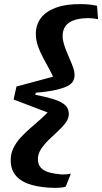

<svg xmlns="http://www.w3.org/2000/svg" viewBox="-20 -772 496 932"><path d="M314 -218Q314 -197 299 -176.5Q284 -156 261.5 -135.5Q239 -115 216.5 -93Q194 -71 179 -48Q164 -25 164 0Q164 25 177.5 41Q191 57 217.5 64.5Q244 72 280 75Q293 75 304 74Q315 73 324 71L299 134Q292 137 276 138.5Q260 140 245 140Q183 139 135 126Q87 113 59.5 83.5Q32 54 32 5Q32 -26 45 -53Q58 -80 80 -104Q102 -128 128 -150.5Q154 -173 180.5 -196.5Q207 -220 229 -246L227 -220L46 -289L60 -352L257 -405L246 -378Q236 -406 220.5 -434Q205 -462 189.5 -491Q174 -520 164 -549Q154 -578 154 -607Q154 -652 178.5 -684.5Q203 -717 252 -735Q301 -753 373 -752Q394 -752 413 -750Q432 -748 451 -744L456 -679Q446 -681 432.5 -682.5Q419 -684 405 -684Q363 -683 336.5 -673Q310 -663 297 -644Q284 -625 284 -597Q284 -579 290 -559Q296 -539 304.5 -518.5Q313 -498 321.5 -478.5Q330 -459 336 -441.5Q342 -424 342 -409Q342 -392 335 -378.5Q328 -365 308 -354.5Q288 -344 251 -335.5Q214 -327 154 -322L151 -312Q202 -302 233.5 -292.5Q265 -283 282.5 -272Q300 -261 307 -248Q314 -235 314 -218Z"/></svg>

Font: Roboto Serif 20pt SemiBold
Style: Italic
Weight: 600
Italic angle: -10°
Version: Version 1.007